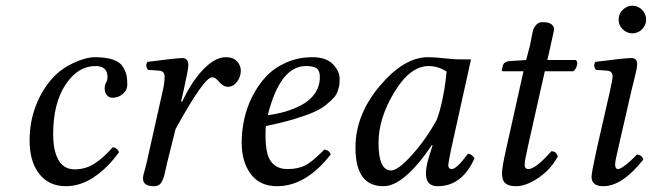

<svg xmlns="http://www.w3.org/2000/svg" viewBox="-20 -638 2268 668"><path d="M209 9.8Q147 9.8 112.8 -38.1Q83 -80.1 83 -148.9Q83 -214.4 105 -271Q127 -327.6 165 -368.7Q194.8 -400.4 237.1 -419.7Q279.3 -439 311 -439Q349.1 -439 373.5 -430.4Q397.9 -421.9 408 -405Q418 -388.2 420.4 -375Q422.9 -361.8 422.9 -342.8Q422.9 -324.7 407.5 -311.3Q392.1 -297.9 371.1 -297.9Q358.9 -297.9 351.6 -307.4Q344.2 -316.9 344.2 -329.8Q344.2 -342.8 349.1 -350.8Q354 -358.9 354 -370.1Q354 -408.2 312 -408.2Q251 -408.2 208 -343.5Q165 -278.8 165 -170.9Q165 -104 189.9 -71.8Q208 -48.8 240.2 -48.8Q277.3 -48.8 308.3 -68.6Q339.4 -88.4 372.1 -125.5Q378.9 -125.5 385.3 -120.6Q391.6 -115.7 394 -108.4Q355.5 -54.7 307.9 -22.5Q260.3 9.8 209 9.8Z M609.9 -285.2 613.8 -284.2Q647 -355 687.7 -397Q728.5 -439 765.6 -439Q791.5 -439 804.7 -424.6Q817.9 -410.2 817.9 -392.1Q817.9 -371.1 804.7 -353.5Q791.5 -335.9 772.5 -335.9Q756.3 -335.9 738.8 -356.9Q729 -369.1 717.8 -369.1Q689.9 -369.1 590.8 -189L561.5 -71.8Q559.6 -64.5 556.4 -48.8Q553.2 -33.2 551 -25.6Q548.8 -18.1 544.2 -8.3Q539.6 1.5 532.7 5.6Q525.9 9.8 515.6 9.8Q477.5 9.8 477.5 -17.1Q477.5 -23.9 479.7 -32.5Q481.9 -41 485.4 -52.7Q488.8 -64.5 490.2 -71.8L545.9 -320.8Q552.7 -348.6 552.7 -372.1Q552.7 -390.1 534.7 -392.1L494.6 -395Q483.4 -411.1 493.7 -422.9Q595.7 -436 613.8 -436Q635.3 -436 635.3 -411.1Q635.3 -397 618.2 -320.3Z M1092.8 -370.1Q1092.8 -392.1 1081.8 -400.1Q1070.8 -408.2 1043.9 -408.2Q954.6 -408.2 911.6 -237.3Q943.8 -241.2 972.7 -249.8Q1001.5 -258.3 1030 -273.2Q1058.6 -288.1 1075.7 -313.2Q1092.8 -338.4 1092.8 -370.1ZM904.8 -199.2Q903.8 -191.4 903.8 -165Q903.8 -101.1 923.3 -75.4Q942.9 -49.8 979.7 -49.8Q1016.6 -49.8 1041.7 -62.5Q1066.9 -75.2 1107.9 -117.2Q1124 -117.2 1130.9 -101.1Q1044.9 9.8 943.8 9.8Q883.8 9.8 852.3 -32.7Q820.8 -75.2 820.8 -142.1Q820.8 -181.2 829.3 -221.7Q837.9 -262.2 857.4 -301.5Q877 -340.8 904.8 -370.8Q932.6 -400.9 974.6 -419.9Q1016.6 -439 1066.9 -439Q1114.7 -439 1138.2 -414.6Q1161.6 -390.1 1161.6 -365.2Q1161.6 -352.1 1161.1 -345.9Q1160.6 -339.8 1156.2 -325Q1151.9 -310.1 1142.8 -299.6Q1133.8 -289.1 1115.2 -273.9Q1096.7 -258.8 1070.3 -247.3Q1043.9 -235.8 1001.5 -223.1Q959 -210.4 904.8 -199.2Z M1548.8 -433.1Q1556.6 -431.2 1618.7 -431.2L1549.8 -120.1Q1540 -72.3 1539.6 -64Q1539.6 -49.8 1551.8 -49.8Q1568.8 -49.8 1607.9 -103Q1621.1 -103 1630.9 -86.9Q1586.9 10.3 1502.4 9.8Q1461.4 9.8 1461.9 -35.2Q1461.9 -57.1 1471.7 -89.8L1484.9 -131.8L1482.9 -133.8Q1385.7 10.3 1313.5 9.8Q1216.3 9.8 1216.8 -125Q1216.8 -238.8 1301.3 -338.9Q1385.7 -439 1468.8 -439Q1494.6 -439 1548.8 -433.1ZM1498.5 -219.2Q1509.8 -247.1 1518.8 -289.6Q1527.8 -332 1530.8 -360.4L1533.7 -389.2Q1503.9 -408.2 1471.7 -408.2Q1406.7 -408.2 1351.8 -317.1Q1296.9 -226.1 1296.9 -141.1Q1296.9 -44.9 1340.8 -44.9Q1364.7 -44.9 1413.1 -98.6Q1461.4 -152.3 1498.5 -219.2Z M1810.5 -429.2 1823.7 -479Q1825.7 -486.8 1829.1 -506.3Q1832.5 -525.9 1835.4 -534.9Q1838.4 -543.9 1846.4 -552.5Q1854.5 -561 1867.7 -561Q1907.7 -561 1907.7 -534.2Q1907.7 -532.2 1894.5 -474.1L1884.3 -429.2H1983.4Q1991.2 -423.3 1986.8 -408.7Q1982.4 -394 1973.6 -390.1H1875.5L1816.4 -127Q1805.2 -78.1 1805.4 -64Q1805.7 -49.8 1818.4 -49.8Q1843.3 -49.8 1898.4 -111.8Q1916.5 -111.8 1920.4 -92.8Q1895.5 -47.9 1853 -19Q1810.5 9.8 1775.4 9.8Q1750.5 9.8 1738.5 0Q1726.6 -9.8 1726.6 -36.1Q1726.6 -56.2 1740.7 -118.2L1801.3 -390.1H1731.4Q1725.6 -390.1 1725.6 -392.1Q1725.6 -397 1729.5 -409.2Q1733.4 -425.3 1757.3 -425.8Z M2146.7 -535.9Q2132.3 -549.8 2132.3 -569.8Q2132.3 -589.8 2146.7 -604Q2161.1 -618.2 2180.2 -618.2Q2199.2 -618.2 2213.6 -604Q2228 -589.8 2228 -569.8Q2228 -549.8 2213.6 -535.9Q2199.2 -522 2180.2 -522Q2161.1 -522 2146.7 -535.9ZM2176.3 -320.3 2131.3 -124Q2120.1 -76.2 2120.1 -66.9Q2120.1 -49.8 2130.4 -49.8Q2138.2 -49.8 2157.2 -64.5Q2176.3 -79.1 2195.3 -100.1Q2212.4 -100.1 2218.3 -83Q2145 9.8 2079.1 9.8Q2038.1 9.8 2038.1 -22.9Q2038.1 -37.1 2055.2 -115.2L2102.1 -320.8Q2110.8 -358.9 2111.3 -372.1Q2111.3 -390.1 2093.3 -392.1L2053.2 -395Q2042 -411.1 2052.2 -422.9Q2154.3 -436 2176.3 -436Q2196.8 -436 2196.8 -415Q2196.8 -407.2 2194.1 -394Q2191.4 -380.9 2185.1 -355.7Q2178.7 -330.6 2176.3 -320.3Z"/></svg>

Font: Linux Libertine
Style: Italic
Weight: 400
Italic angle: -12°
Designer: Philipp H. Poll
Foundry: Philipp H. Poll
Version: Version 5.1.6 ; ttfautohint (v0.9)